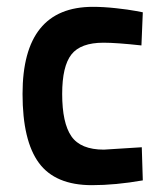

<svg xmlns="http://www.w3.org/2000/svg" viewBox="-20 -531 476 562"><path d="M252 -511Q283 -511 319.5 -507Q356 -503 377 -499L398 -495L394 -398Q321 -406 283 -406Q216 -406 189 -371.5Q162 -337 162 -256Q162 -171 189 -132Q216 -93 284 -93L395 -100L398 -3Q318 11 249 11Q142 11 94 -54Q46 -119 46 -256Q46 -511 252 -511Z"/></svg>

Font: TypoPRO Titillium Maps
Style: 800 wt
Weight: 800
Designer: Campivisivi
Foundry: Accademia di Belle Arti di Urbino and students of MA course of Visual design
Version: Version 001.001